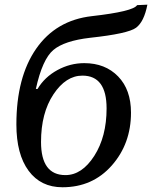

<svg xmlns="http://www.w3.org/2000/svg" viewBox="-20 -788 648 818"><path d="M564 -766.1 607.9 -768.1Q593.8 -695.3 559.8 -669.9Q525.9 -644.5 363.8 -627Q253.9 -614.3 207.3 -575Q160.6 -535.6 132.8 -409.2H140.1Q169.9 -459.5 224.4 -489.3Q278.8 -519 338.9 -519Q428.2 -519 483.2 -462.4Q538.1 -405.8 538.1 -308.1Q538.1 -175.8 456.3 -83Q374.5 9.8 246.1 9.8Q153.8 9.8 101.8 -60.5Q49.8 -130.9 49.8 -257.8Q49.8 -459 134 -580.3Q218.3 -701.7 371.1 -719.2Q548.3 -739.3 564 -766.1ZM258.8 -42Q329.1 -42 381.6 -123.8Q434.1 -205.6 434.1 -326.2Q434.1 -465.8 331.1 -465.8Q260.7 -465.8 207.8 -386.2Q154.8 -306.6 154.8 -183.1Q154.8 -42 258.8 -42Z"/></svg>

Font: Droid Serif
Style: Italic
Weight: 400
Italic angle: -12°
Designer: Monotype Design team
Foundry: Monotype Imaging Inc.
Version: Version 1.03